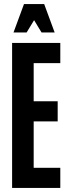

<svg xmlns="http://www.w3.org/2000/svg" viewBox="-20 -932 336 952"><path d="M40 -719H279V-619H147V-430H266V-330H147V-100H279V0H40ZM99 -912H199L251 -771H186L149 -832L112 -771H47Z"/></svg>

Font: Osterbar
Style: Regular
Weight: 500
Width: 3
Designer: Peter Wiegel, Basierend auf Erbar schmal-halbfette Grotesk v. Jacob Erbar
Foundry: Peter Wiegel
Version: Version 1.0